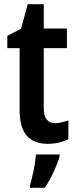

<svg xmlns="http://www.w3.org/2000/svg" viewBox="-20 -680 366 921"><path d="M244 -89Q259 -89 275.5 -93Q292 -97 308 -103V-12Q287 -2 262.5 4Q238 10 209 10Q143 10 108.5 -29Q74 -68 74 -156V-449H15V-508L81 -542L113 -660H190V-543H301V-449H190V-163Q190 -89 244 -89ZM266 71Q255 107 236 147.5Q217 188 195 221H124V209Q129 191 135.5 164Q142 137 146.5 109Q151 81 153 61H266Z"/></svg>

Font: Noto Sans Khmer UI Condensed SemiBold
Style: Regular
Weight: 600
Width: 3
Designer: Danh Hong and the Monotype Design Team
Foundry: Monotype Imaging Inc.
Version: Version 2.002; ttfautohint (v1.8.4.7-5d5b)